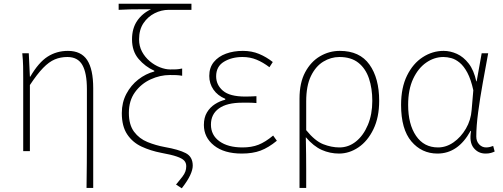

<svg xmlns="http://www.w3.org/2000/svg" viewBox="-20 -814 2708 1034"><path d="M446 198Q448 65 448 -68.5Q448 -202 448 -334Q448 -421 423.5 -464Q399 -507 343 -507Q306 -507 275 -494Q244 -481 212 -448Q180 -415 141 -356V0H105V-396Q105 -428 104.5 -457.5Q104 -487 100 -527H135L141 -401H143Q188 -478 236.5 -509Q285 -540 346 -540Q417 -540 449.5 -490.5Q482 -441 482 -339V198Z M959 200 928 180Q950 154 962 138Q974 122 978.5 109Q983 96 983 81Q983 63 972 51Q961 39 932 29Q903 19 848 9Q791 -2 742.5 -24.5Q694 -47 665 -90.5Q636 -134 636 -205Q636 -262 660.5 -308.5Q685 -355 725 -386Q765 -417 811 -429V-433Q762 -455 726.5 -496.5Q691 -538 691 -602Q691 -661 718.5 -701.5Q746 -742 793 -764Q757 -764 731 -764Q705 -764 679.5 -763.5Q654 -763 619 -761V-794H1011V-761H889Q849 -761 812.5 -742.5Q776 -724 752.5 -689Q729 -654 729 -602Q729 -565 745 -535.5Q761 -506 786.5 -484.5Q812 -463 841.5 -451.5Q871 -440 897 -440Q917 -440 929 -440.5Q941 -441 961 -445V-406Q943 -409 929 -409.5Q915 -410 895 -410Q842 -410 791 -386.5Q740 -363 707 -317.5Q674 -272 674 -206Q674 -142 702 -104.5Q730 -67 774.5 -49Q819 -31 868 -22Q942 -9 980 10.5Q1018 30 1018 78Q1018 100 1004 130Q990 160 959 200Z M1282 13Q1187 13 1132.5 -30.5Q1078 -74 1078 -141Q1078 -181 1094.5 -208.5Q1111 -236 1137.5 -253Q1164 -270 1193 -277V-282Q1152 -299 1129.5 -331.5Q1107 -364 1107 -405Q1107 -450 1131.5 -480Q1156 -510 1197 -525Q1238 -540 1288 -540Q1336 -540 1375.5 -523.5Q1415 -507 1449 -480L1431 -452Q1397 -478 1362 -492.5Q1327 -507 1286 -507Q1228 -507 1186 -481.5Q1144 -456 1144 -403Q1144 -357 1180.5 -325.5Q1217 -294 1301 -294Q1316 -294 1328.5 -294.5Q1341 -295 1361 -296V-259Q1338 -261 1321 -261Q1304 -261 1285 -261Q1202 -261 1159 -230Q1116 -199 1116 -143Q1116 -86 1162 -53Q1208 -20 1286 -20Q1335 -20 1372 -34.5Q1409 -49 1451 -84L1471 -56Q1426 -19 1383.5 -3Q1341 13 1282 13Z M1593 198V-283Q1593 -368 1623.5 -425Q1654 -482 1703.5 -511Q1753 -540 1810 -540Q1917 -540 1969.5 -466.5Q2022 -393 2022 -271Q2022 -182 1991 -118Q1960 -54 1910.5 -20.5Q1861 13 1806 13Q1757 13 1713 -6.5Q1669 -26 1627 -75Q1628 -22 1628.5 19.5Q1629 61 1629 103Q1629 145 1629 198ZM1808 -20Q1857 -20 1897 -52Q1937 -84 1961 -141Q1985 -198 1985 -271Q1985 -338 1967 -391.5Q1949 -445 1910 -476Q1871 -507 1808 -507Q1762 -507 1721 -482Q1680 -457 1654.5 -404.5Q1629 -352 1629 -268V-113Q1676 -55 1720.5 -37.5Q1765 -20 1808 -20Z M2336 13Q2251 13 2195.5 -52.5Q2140 -118 2140 -249Q2140 -342 2172 -407Q2204 -472 2256.5 -506Q2309 -540 2369 -540Q2405 -540 2440.5 -524Q2476 -508 2504 -472Q2532 -436 2545 -376H2547L2574 -527H2609Q2595 -451 2580 -368Q2565 -285 2555 -209.5Q2545 -134 2545 -79Q2545 -53 2560.5 -36.5Q2576 -20 2598 -20Q2608 -20 2618.5 -22.5Q2629 -25 2636 -28L2644 2Q2636 6 2624 9.5Q2612 13 2595 13Q2555 13 2530.5 -18Q2506 -49 2517 -109H2514Q2447 13 2336 13ZM2339 -20Q2383 -20 2422.5 -47.5Q2462 -75 2489 -121Q2516 -167 2520 -222L2529 -328Q2516 -387 2497 -422.5Q2478 -458 2455.5 -476.5Q2433 -495 2410.5 -501Q2388 -507 2368 -507Q2319 -507 2275.5 -477Q2232 -447 2205 -389.5Q2178 -332 2178 -249Q2178 -145 2220.5 -82.5Q2263 -20 2339 -20Z"/></svg>

Font: Source Han Sans SC ExtraLight
Style: Regular
Weight: 250
Designer: Ryoko NISHIZUKA 西塚涼子 (kana, bopomofo & ideographs); Paul D. Hunt (Latin, Greek & Cyrillic); Sandoll Communications 산돌커뮤니
Foundry: Adobe
Version: Version 2.004;hotconv 1.0.118;makeotfexe 2.5.65603